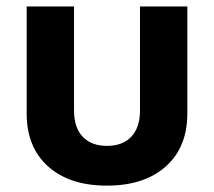

<svg xmlns="http://www.w3.org/2000/svg" viewBox="-20 -566 662 594"><path d="M310.5 8.3Q195.3 8.3 128.9 -51Q62.5 -110.4 62.5 -215.3V-545.9H209V-224.6Q209 -171.4 235.8 -143.1Q262.7 -114.7 311 -114.7Q359.4 -114.7 386.2 -143.1Q413.1 -171.4 413.1 -224.6V-545.9H559.6V-215.3Q559.6 -110.4 492.9 -51Q426.3 8.3 310.5 8.3Z"/></svg>

Font: Inter-Bold
Style: Bold
Weight: 700
Designer: Rasmus Andersson
Foundry: rsms
Version: Version 4.000;git-a52131595